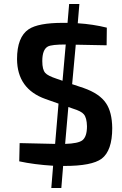

<svg xmlns="http://www.w3.org/2000/svg" viewBox="-20 -816 607 958"><path d="M512 -590 358 -593 340 -396 397 -377Q477 -349 509 -301Q539 -257 540 -177Q540 -64 487 -24Q438 12 302 12H295L286 122H236L245 11Q149 5 76 -11L78 -102L255 -98L272 -299L207 -322Q66 -372 65 -521Q65 -631 123 -670Q171 -702 294 -702H317L325 -796H376L368 -700Q445 -695 513 -678ZM308 -594Q238 -594 219 -584Q191 -569 191 -511Q191 -468 206 -452Q218 -438 263 -423L292 -413ZM305 -98Q370 -100 391 -116Q414 -134 414 -186Q413 -229 398 -246Q386 -261 344 -274L321 -282Z"/></svg>

Font: Taylor Sans Upright Semi Bold
Style: Regular
Weight: 600
Italic angle: -8°
Designer: Natanael Gama
Version: Version 1.001 September 8, 2015